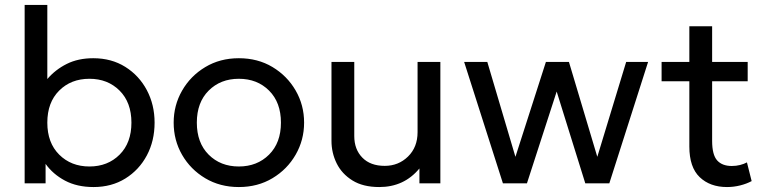

<svg xmlns="http://www.w3.org/2000/svg" viewBox="-20 -740 3096 775"><path d="M357.5 15Q291 15 242.2 -11Q193.5 -37 164 -78.5V0H79.5V-720H171V-421Q203.5 -459 249.5 -482Q295.5 -505 356.5 -505Q430 -505 485.8 -470Q541.5 -435 572.8 -376Q604 -317 604 -245Q604 -171.5 572.8 -112.8Q541.5 -54 486 -19.5Q430.5 15 357.5 15ZM341 -68Q415 -68 462.8 -115.8Q510.5 -163.5 510.5 -245Q510.5 -326.5 462.8 -374.2Q415 -422 341 -422Q266.5 -422 218.8 -374.2Q171 -326.5 171 -245Q171 -163.5 219 -115.8Q267 -68 341 -68Z M944 15Q868 15 808.5 -20.5Q749 -56 715 -115Q681 -174 681 -245Q681 -315 715 -374.2Q749 -433.5 808.5 -469.2Q868 -505 944 -505Q1020.5 -505 1079.8 -469.5Q1139 -434 1173.2 -375Q1207.5 -316 1207.5 -245Q1207.5 -175 1173.5 -115.8Q1139.5 -56.5 1080 -20.8Q1020.5 15 944 15ZM944 -68Q1018 -68 1066 -115.8Q1114 -163.5 1114 -245Q1114 -326.5 1066.2 -374.2Q1018.5 -422 944 -422Q870 -422 822.2 -374.2Q774.5 -326.5 774.5 -245Q774.5 -163.5 822.2 -115.8Q870 -68 944 -68Z M1511 15Q1445.5 15 1402.8 -11.5Q1360 -38 1339 -80.5Q1318 -123 1318 -171.5V-490H1410V-191Q1410 -137 1442.5 -103.8Q1475 -70.5 1533 -70.5Q1588.5 -70.5 1627 -108.2Q1665.5 -146 1665.5 -206.5V-490H1757.5V0H1673V-60Q1611 15 1511 15Z M2010 0 1853.5 -490H1947L2060.5 -107L2183.5 -490H2276.5L2391 -107L2507.5 -490H2596L2439.5 0H2342.5L2227 -370.5L2107 0Z M2914.5 15Q2846 15 2804.2 -25Q2762.5 -65 2762.5 -148.5V-412H2650.5V-490H2762.5V-634H2854.5V-490H2998V-412H2854.5V-171.5Q2854.5 -115 2874.8 -92.5Q2895 -70 2934 -70Q2951.5 -70 2967.2 -74Q2983 -78 2995 -84.5L3014 -9Q2993.5 2 2967.5 8.5Q2941.5 15 2914.5 15Z"/></svg>

Font: Geologica Light
Style: Regular
Weight: 300
Designer: Sindre Bremnes, Frode Helland
Foundry: Monokrom Skriftforlag AS
Version: Version 1.010; ttfautohint (v1.8.4.7-5d5b);gftools[0.9.28]